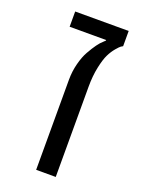

<svg xmlns="http://www.w3.org/2000/svg" viewBox="-124 -688 548 746"><g transform="rotate(20 149.5 -315.0)"><path d="M275.9 -629.9V-566.9Q272.9 -565.4 268.1 -562.3Q263.2 -559.1 250.7 -544.4Q238.3 -529.8 228.8 -510.5Q219.2 -491.2 211.4 -454.6Q203.6 -418 203.6 -373.5V0H122.6V-372.6Q122.6 -407.2 131.1 -439.9Q139.6 -472.7 151.9 -494.1Q177.7 -540 197.3 -556.6L205.6 -564.5V-566.9H54.7V-629.9Z"/></g></svg>

Font: Open Sans Hebrew
Style: Regular
Weight: 400
Foundry: Ascender Corporation, Yanek Iontef
Version: Version 2.001;PS 002.001;hotconv 1.0.70;makeotf.lib2.5.58329